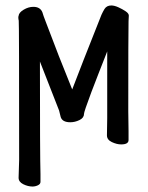

<svg xmlns="http://www.w3.org/2000/svg" viewBox="-20 -513 540 702"><path d="M99 169Q82 169 65 160.5Q48 152 48 137L50 72Q50 -431 48.5 -437.5Q47 -444 47 -448.5Q47 -453 48 -455Q49 -467 66.5 -477.5Q84 -488 102 -488Q127 -488 135 -468Q138 -457 147 -434Q195 -306 244 -186Q275 -268 351 -459Q356 -470 362 -480Q370 -493 387 -493Q398 -493 412.5 -486.5Q427 -480 439 -472Q451 -464 451 -456L450 -436Q449 -397 449 -106L450 -34V-1Q450 15 423 15Q407 15 389 6.5Q371 -2 371 -18L372 -81V-325L341 -246L314 -176Q287 -104 287 -96Q287 -82 270.5 -74Q254 -66 237 -66Q208 -66 202 -85L196 -109Q179 -151 126 -288Q126 59 128 123V152Q128 160 118.5 164.5Q109 169 99 169Z"/></svg>

Font: Moon Stars Kai HW
Style: Bold
Weight: 700
Designer: GuiWonder
Version: Version 1.101